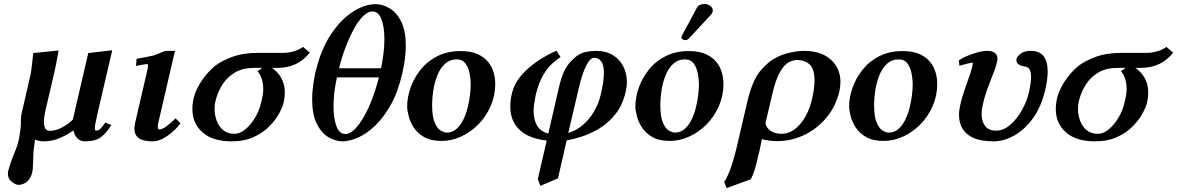

<svg xmlns="http://www.w3.org/2000/svg" viewBox="-20 -702 5947 970"><path d="M73 232Q60 232 40 217Q20 202 20 176Q20 173 20 169.5Q20 166 21 163Q25 147 31 129Q37 111 44 92Q52 72 60.5 51.5Q69 31 75 4Q77 -7 79 -19Q81 -31 83 -46Q86 -66 85.5 -89Q85 -112 91 -137L134 -323Q136 -332 138.5 -350.5Q141 -369 143 -388Q145 -407 146.5 -420.5Q148 -434 148 -434L276 -447Q276 -447 272.5 -427.5Q269 -408 264.5 -383.5Q260 -359 256 -343L211 -150Q202 -113 202 -85Q202 -65 209 -53Q216 -41 232 -41Q262 -41 294.5 -58.5Q327 -76 348 -98L426 -434L547 -448L472 -126Q466 -99 462.5 -81Q459 -63 459 -54Q459 -42 465 -42Q476 -42 486 -50.5Q496 -59 512 -83L542 -70Q519 -32 491 -10Q463 12 411 12Q385 12 370.5 -3.5Q356 -19 351 -43Q315 -18 278.5 -3Q242 12 201 12Q177 12 157 3Q153 27 150.5 50.5Q148 74 148 96Q147 115 146.5 135Q146 155 143 168Q136 200 116 216Q96 232 73 232Z M864 -445 780 -83Q777 -70 777 -61Q777 -48 785 -48Q799 -48 821 -64Q843 -80 867 -104L892 -79Q866 -44 826.5 -16Q787 12 750 12Q702 12 680.5 -4.5Q659 -21 659 -52Q659 -60 660.5 -67.5Q662 -75 663 -83L722 -337Q728 -363 728 -371Q728 -378 723 -378Q716 -378 705 -376Q694 -374 667 -369L670 -405Q684 -407 711.5 -412.5Q739 -418 757 -422Q765 -425 775 -429Q785 -433 792 -436Q801 -440 808.5 -442.5Q816 -445 827 -445Z M1066 -369Q1100 -395 1154.5 -415Q1209 -435 1285 -435H1415Q1437 -435 1463.5 -442.5Q1490 -450 1511 -465L1545 -436Q1515 -398 1474.5 -378.5Q1434 -359 1380 -359H1354Q1384 -339 1401.5 -307Q1419 -275 1419 -233Q1419 -210 1413 -184Q1408 -162 1390.5 -129.5Q1373 -97 1341.5 -64.5Q1310 -32 1262.5 -10Q1215 12 1150 12Q1055 12 1003.5 -33Q952 -78 952 -151Q952 -178 958 -205Q969 -249 997.5 -292Q1026 -335 1066 -369ZM1165 -26Q1191 -26 1218 -47.5Q1245 -69 1267.5 -105.5Q1290 -142 1300 -187Q1304 -203 1307 -219.5Q1310 -236 1310 -254Q1310 -276 1304 -298.5Q1298 -321 1281 -343Q1288 -347 1296 -352.5Q1304 -358 1303 -359H1263Q1207 -359 1167.5 -336Q1128 -313 1103.5 -274.5Q1079 -236 1068 -189Q1066 -181 1065 -171.5Q1064 -162 1064 -151Q1064 -122 1074.5 -93Q1085 -64 1107 -45Q1129 -26 1165 -26Z M1573 -334Q1600 -450 1651 -527Q1702 -604 1762.5 -642.5Q1823 -681 1877 -681Q1912 -681 1947.5 -660.5Q1983 -640 2006.5 -594Q2030 -548 2030 -470Q2030 -442 2026 -408Q2022 -374 2013 -334Q1991 -237 1953.5 -171Q1916 -105 1872.5 -64.5Q1829 -24 1786.5 -6Q1744 12 1711 12Q1673 12 1637.5 -10Q1602 -32 1579.5 -78.5Q1557 -125 1557 -201Q1557 -230 1561 -263.5Q1565 -297 1573 -334ZM1862 -644Q1837 -644 1811.5 -617.5Q1786 -591 1763.5 -547.5Q1741 -504 1722.5 -454Q1704 -404 1693 -357H1905Q1922 -439 1922 -504Q1922 -566 1907 -605Q1892 -644 1862 -644ZM1894 -311H1682Q1665 -232 1665 -165Q1665 -105 1679.5 -65Q1694 -25 1724 -25Q1748 -25 1772.5 -49.5Q1797 -74 1820 -115Q1843 -156 1862 -207Q1881 -258 1894 -311Z M2037 -165Q2037 -210 2054 -258.5Q2071 -307 2104.5 -349.5Q2138 -392 2189 -418Q2240 -444 2307 -444Q2359 -444 2393 -428.5Q2427 -413 2446.5 -388.5Q2466 -364 2474 -335Q2482 -306 2482 -279Q2482 -220 2459.5 -167.5Q2437 -115 2398 -75Q2359 -35 2310.5 -12.5Q2262 10 2211 10Q2157 10 2123 -9.5Q2089 -29 2070.5 -57.5Q2052 -86 2044.5 -115.5Q2037 -145 2037 -165ZM2163 -173Q2163 -112 2176.5 -81.5Q2190 -51 2207.5 -41.5Q2225 -32 2236 -32Q2265 -32 2286 -50.5Q2307 -69 2321 -98Q2335 -127 2343 -160Q2351 -193 2354.5 -223Q2358 -253 2358 -272Q2358 -303 2352 -332.5Q2346 -362 2331 -382Q2316 -402 2288 -402Q2252 -402 2227.5 -379Q2203 -356 2189 -320Q2175 -284 2169 -245Q2163 -206 2163 -173Z M2710 237 2697 203 2742 8Q2651 -2 2604.5 -46.5Q2558 -91 2558 -164Q2558 -179 2560 -195.5Q2562 -212 2566 -229Q2576 -272 2603 -307.5Q2630 -343 2665 -370.5Q2700 -398 2734 -417Q2768 -436 2791 -446L2812 -414Q2792 -401 2768 -379Q2744 -357 2722.5 -319.5Q2701 -282 2686 -220Q2682 -199 2679 -179.5Q2676 -160 2676 -141Q2676 -98 2693 -68Q2710 -38 2750 -27L2804 -261Q2816 -314 2833 -348.5Q2850 -383 2890 -416Q2911 -433 2937.5 -439Q2964 -445 2989 -445Q3042 -445 3077 -423Q3112 -401 3129.5 -365.5Q3147 -330 3147 -288Q3147 -263 3141 -239Q3126 -172 3090 -126.5Q3054 -81 3008.5 -53.5Q2963 -26 2919 -12Q2875 2 2843 7L2799 199ZM3015 -224Q3031 -291 3031 -333Q3031 -374 3017.5 -392Q3004 -410 2981 -410Q2962 -410 2941.5 -370.5Q2921 -331 2902 -248L2851 -30Q2891 -42 2924.5 -70.5Q2958 -99 2981.5 -139.5Q3005 -180 3015 -224Z M3190 -165Q3190 -210 3207 -258.5Q3224 -307 3257.5 -349.5Q3291 -392 3342 -418Q3393 -444 3460 -444Q3512 -444 3546 -428.5Q3580 -413 3599.5 -388.5Q3619 -364 3627 -335Q3635 -306 3635 -279Q3635 -220 3612.5 -167.5Q3590 -115 3551 -75Q3512 -35 3463.5 -12.5Q3415 10 3364 10Q3310 10 3276 -9.5Q3242 -29 3223.5 -57.5Q3205 -86 3197.5 -115.5Q3190 -145 3190 -165ZM3316 -173Q3316 -112 3329.5 -81.5Q3343 -51 3360.5 -41.5Q3378 -32 3389 -32Q3418 -32 3439 -50.5Q3460 -69 3474 -98Q3488 -127 3496 -160Q3504 -193 3507.5 -223Q3511 -253 3511 -272Q3511 -303 3505 -332.5Q3499 -362 3484 -382Q3469 -402 3441 -402Q3405 -402 3380.5 -379Q3356 -356 3342 -320Q3328 -284 3322 -245Q3316 -206 3316 -173ZM3540 -682Q3554 -682 3567.5 -672.5Q3581 -663 3581 -649V-645Q3579 -635 3572 -628L3459 -506Q3455 -502 3449.5 -500.5Q3444 -499 3441 -499Q3436 -499 3429.5 -503Q3423 -507 3423 -512Q3423 -518 3426 -524L3503 -667Q3508 -675 3520 -678.5Q3532 -682 3540 -682Z M3773 204 3651 248 3639 218Q3654 195 3672 146Q3690 97 3711 3L3755 -186Q3771 -253 3789 -291Q3807 -329 3826.5 -350Q3846 -371 3863 -386Q3903 -418 3952.5 -431.5Q4002 -445 4042 -445Q4128 -445 4177 -401Q4226 -357 4226 -288Q4226 -277 4224.5 -265.5Q4223 -254 4221 -242Q4203 -165 4155.5 -108Q4108 -51 4043 -20Q3978 11 3905 11Q3882 11 3863 8Q3844 5 3829 1Q3827 9 3825.5 18Q3824 27 3822 36Q3820 48 3816.5 62Q3813 76 3810 87Q3803 122 3793.5 153Q3784 184 3773 204ZM4082 -200Q4095 -255 4095 -295Q4095 -354 4070 -376.5Q4045 -399 4007 -399Q3987 -399 3964.5 -387Q3942 -375 3921 -339Q3900 -303 3883 -232L3847 -79Q3854 -51 3877 -38.5Q3900 -26 3928 -26Q3980 -26 4022 -74.5Q4064 -123 4082 -200Z M4270 -165Q4270 -210 4287 -258.5Q4304 -307 4337.5 -349.5Q4371 -392 4422 -418Q4473 -444 4540 -444Q4592 -444 4626 -428.5Q4660 -413 4679.5 -388.5Q4699 -364 4707 -335Q4715 -306 4715 -279Q4715 -220 4692.5 -167.5Q4670 -115 4631 -75Q4592 -35 4543.5 -12.5Q4495 10 4444 10Q4390 10 4356 -9.5Q4322 -29 4303.5 -57.5Q4285 -86 4277.5 -115.5Q4270 -145 4270 -165ZM4396 -173Q4396 -112 4409.5 -81.5Q4423 -51 4440.5 -41.5Q4458 -32 4469 -32Q4498 -32 4519 -50.5Q4540 -69 4554 -98Q4568 -127 4576 -160Q4584 -193 4587.5 -223Q4591 -253 4591 -272Q4591 -303 4585 -332.5Q4579 -362 4564 -382Q4549 -402 4521 -402Q4485 -402 4460.5 -379Q4436 -356 4422 -320Q4408 -284 4402 -245Q4396 -206 4396 -173Z M5261 -250Q5241 -163 5198.5 -104.5Q5156 -46 5103.5 -17Q5051 12 5000 12Q4935 12 4896.5 -6Q4858 -24 4841.5 -54Q4825 -84 4825 -121Q4825 -135 4827 -148.5Q4829 -162 4832 -175Q4840 -209 4849.5 -237.5Q4859 -266 4868 -291Q4875 -310 4881 -327.5Q4887 -345 4891 -361Q4897 -386 4893 -386Q4890 -386 4873.5 -382Q4857 -378 4842 -374Q4827 -370 4827 -370L4824 -397Q4838 -407 4863 -418Q4888 -429 4917 -437Q4946 -445 4969 -445Q4992 -445 5005.5 -435Q5019 -425 5019 -406Q5019 -403 5019 -400Q5019 -397 5018 -394Q5013 -369 5004 -345.5Q4995 -322 4985 -297Q4975 -272 4964.5 -242.5Q4954 -213 4945 -172Q4939 -148 4939 -125Q4939 -91 4956 -66.5Q4973 -42 5013 -42Q5050 -42 5084 -71.5Q5118 -101 5143 -146Q5168 -191 5179 -238Q5184 -262 5186.5 -280Q5189 -298 5189 -312Q5189 -338 5182 -350Q5175 -362 5165 -364Q5158 -365 5146 -368Q5134 -371 5124.5 -378Q5115 -385 5115 -397Q5115 -402 5116 -405Q5120 -419 5138 -432Q5156 -445 5187 -445Q5232 -445 5252.5 -418Q5273 -391 5273 -341Q5273 -303 5261 -250Z M5428 -369Q5462 -395 5516.5 -415Q5571 -435 5647 -435H5777Q5799 -435 5825.5 -442.5Q5852 -450 5873 -465L5907 -436Q5877 -398 5836.5 -378.5Q5796 -359 5742 -359H5716Q5746 -339 5763.5 -307Q5781 -275 5781 -233Q5781 -210 5775 -184Q5770 -162 5752.5 -129.5Q5735 -97 5703.5 -64.5Q5672 -32 5624.5 -10Q5577 12 5512 12Q5417 12 5365.5 -33Q5314 -78 5314 -151Q5314 -178 5320 -205Q5331 -249 5359.5 -292Q5388 -335 5428 -369ZM5527 -26Q5553 -26 5580 -47.5Q5607 -69 5629.5 -105.5Q5652 -142 5662 -187Q5666 -203 5669 -219.5Q5672 -236 5672 -254Q5672 -276 5666 -298.5Q5660 -321 5643 -343Q5650 -347 5658 -352.5Q5666 -358 5665 -359H5625Q5569 -359 5529.5 -336Q5490 -313 5465.5 -274.5Q5441 -236 5430 -189Q5428 -181 5427 -171.5Q5426 -162 5426 -151Q5426 -122 5436.5 -93Q5447 -64 5469 -45Q5491 -26 5527 -26Z"/></svg>

Font: Libertinus Serif Semibold Italic
Style: Regular
Weight: 600
Italic angle: -11.5°
Designer: Philipp H. Poll, Khaled Hosny
Foundry: Caleb Maclennan
Version: Version 7.051;RELEASE